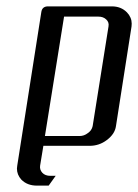

<svg xmlns="http://www.w3.org/2000/svg" viewBox="-20 -458 434 603"><path d="M33.2 71.3Q33.2 68.8 34.2 62L109.9 -420.9Q112.8 -438 130.9 -438H331.1Q360.4 -438 378.9 -418.9Q393.6 -403.3 393.6 -383.8Q393.6 -377.9 393.1 -375L344.2 -62Q340.8 -37.1 315.4 -18.1Q291.5 0 261.2 0H116.2L106 62Q104 74.7 112.8 84.5Q121.6 94.2 138.2 94.2H154.8L132.8 125H96.2Q65.4 125 46.9 106Q33.2 90.8 33.2 71.3ZM121.1 -30.8H230Q244.1 -30.8 255.9 -40Q268.1 -48.3 271 -62L320.8 -375Q323.2 -388.2 313.5 -397Q304.2 -405.8 289.1 -405.8H181.2Z"/></svg>

Font: Hhenum
Style: Italic
Weight: 400
Designer: T. Christopher White
Version: Version 1.0